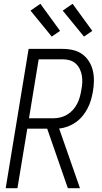

<svg xmlns="http://www.w3.org/2000/svg" viewBox="-20 -993 540 1013"><path d="M10 0 131 -735H312Q340 -735 367 -728.5Q394 -722 415 -706.5Q436 -691 450 -668.5Q464 -646 470 -619.5Q476 -593 475.5 -565Q475 -537 470 -509Q466 -487 459.5 -464.5Q453 -442 442 -421Q431 -400 415.5 -381Q400 -362 380 -348Q360 -334 337.5 -325.5Q315 -317 292 -315L402 0H338L296 -121L229 -314H124L72 0ZM133 -369H262Q280 -369 298.5 -373.5Q317 -378 334 -388Q351 -398 364.5 -413Q378 -428 387 -445.5Q396 -463 401 -481Q406 -499 409 -518Q413 -537 414 -556Q415 -575 412 -593.5Q409 -612 401 -628.5Q393 -645 380 -657Q367 -669 349.5 -674.5Q332 -680 312 -680H184ZM423 -800 311 -937 363 -973 467 -830ZM253 -800 141 -937 193 -973 297 -830Z"/></svg>

Font: Iosevka SS18 Light
Style: Italic
Weight: 300
Italic angle: -9°
Monospace: yes
Designer: Belleve Invis
Foundry: Belleve Invis
Version: Version 25.1.1; ttfautohint (v1.8.4)